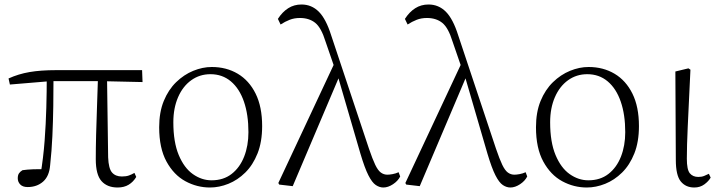

<svg xmlns="http://www.w3.org/2000/svg" viewBox="-20 -820 3204 854"><path d="M103 12Q81 12 70 0.5Q59 -11 59 -27Q59 -41 64.5 -49Q70 -57 80 -63Q101 -66 126.5 -67Q152 -68 183 -67L160 -41Q173 -120 178.5 -194.5Q184 -269 186 -340.5Q188 -412 188 -482H218Q218 -415 217 -348Q216 -281 213 -215Q210 -149 203 -85Q199 -36 171.5 -12Q144 12 103 12ZM24 -444 18 -471Q62 -491 111.5 -499.5Q161 -508 229 -508H612L614 -455L433 -459H204ZM503 14Q457 14 431.5 -14.5Q406 -43 406 -112Q406 -161 407.5 -220.5Q409 -280 411.5 -346.5Q414 -413 416 -482H456L461 -120Q463 -70 478.5 -52.5Q494 -35 522 -35Q541 -35 553.5 -39.5Q566 -44 578 -51L586 -33Q573 -11 552.5 1.5Q532 14 503 14Z M914 14Q856 14 804.5 -14Q753 -42 720.5 -101.5Q688 -161 688 -254Q688 -321 708.5 -371Q729 -421 763.5 -454.5Q798 -488 839.5 -505Q881 -522 922 -522Q987 -522 1037.5 -492Q1088 -462 1117 -403.5Q1146 -345 1146 -259Q1146 -189 1125.5 -137.5Q1105 -86 1071 -52.5Q1037 -19 996 -2.5Q955 14 914 14ZM921 -18Q974 -18 1010.5 -46.5Q1047 -75 1066 -123.5Q1085 -172 1085 -232Q1085 -310 1065 -368Q1045 -426 1007 -458Q969 -490 916 -490Q868 -490 830.5 -463Q793 -436 772 -387.5Q751 -339 751 -276Q751 -188 775 -130.5Q799 -73 838 -45.5Q877 -18 921 -18Z M1222 1 1218 -6 1470 -544 1493 -489 1282 8ZM1685 14Q1668 14 1651.5 3Q1635 -8 1618.5 -40.5Q1602 -73 1583 -137L1481 -487L1478 -490L1428 -635Q1409 -697 1382 -718.5Q1355 -740 1314 -740Q1289 -740 1268.5 -732Q1248 -724 1228 -711L1216 -736Q1236 -767 1262 -783.5Q1288 -800 1321 -800Q1366 -800 1398 -768Q1430 -736 1453 -663L1621 -159Q1637 -112 1649 -87Q1661 -62 1674 -52.5Q1687 -43 1703 -43Q1712 -43 1726 -45.5Q1740 -48 1753 -54L1760 -35Q1750 -15 1728 -0.5Q1706 14 1685 14Z M1787 1 1783 -6 2035 -544 2058 -489 1847 8ZM2250 14Q2233 14 2216.5 3Q2200 -8 2183.5 -40.5Q2167 -73 2148 -137L2046 -487L2043 -490L1993 -635Q1974 -697 1947 -718.5Q1920 -740 1879 -740Q1854 -740 1833.5 -732Q1813 -724 1793 -711L1781 -736Q1801 -767 1827 -783.5Q1853 -800 1886 -800Q1931 -800 1963 -768Q1995 -736 2018 -663L2186 -159Q2202 -112 2214 -87Q2226 -62 2239 -52.5Q2252 -43 2268 -43Q2277 -43 2291 -45.5Q2305 -48 2318 -54L2325 -35Q2315 -15 2293 -0.5Q2271 14 2250 14Z M2590 14Q2532 14 2480.5 -14Q2429 -42 2396.5 -101.5Q2364 -161 2364 -254Q2364 -321 2384.5 -371Q2405 -421 2439.5 -454.5Q2474 -488 2515.5 -505Q2557 -522 2598 -522Q2663 -522 2713.5 -492Q2764 -462 2793 -403.5Q2822 -345 2822 -259Q2822 -189 2801.5 -137.5Q2781 -86 2747 -52.5Q2713 -19 2672 -2.5Q2631 14 2590 14ZM2597 -18Q2650 -18 2686.5 -46.5Q2723 -75 2742 -123.5Q2761 -172 2761 -232Q2761 -310 2741 -368Q2721 -426 2683 -458Q2645 -490 2592 -490Q2544 -490 2506.5 -463Q2469 -436 2448 -387.5Q2427 -339 2427 -276Q2427 -188 2451 -130.5Q2475 -73 2514 -45.5Q2553 -18 2597 -18Z M3068 14Q3030 14 3008 -13Q2986 -40 2986 -109L2984 -502L3042 -516L3051 -510Q3047 -424 3044 -362.5Q3041 -301 3039 -256.5Q3037 -212 3036 -178Q3035 -144 3035 -114Q3035 -65 3048.5 -49Q3062 -33 3086 -33Q3101 -33 3112 -37.5Q3123 -42 3133 -47L3141 -30Q3132 -14 3113 0Q3094 14 3068 14Z"/></svg>

Font: Noto Serif KR ExtraLight
Style: Regular
Weight: 200
Designer: Ryoko NISHIZUKA 西塚涼子 (kana & ideographs); Frank Grießhammer (Latin, Greek & Cyrillic); Wenlong ZHANG 张文龙 (bopomofo); San
Foundry: Adobe
Version: Version 2.002-H1;hotconv 1.1.0;makeotfexe 2.6.0